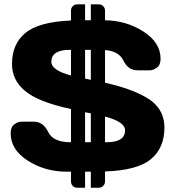

<svg xmlns="http://www.w3.org/2000/svg" viewBox="-20 -799 819 898"><path d="M29.8 -175.8Q29.8 -204.6 46.9 -217.3Q64 -230 80.1 -230H138.2Q182.1 -230 205.1 -182.1Q228 -134.3 308.1 -133.8H312V-289.1Q155.8 -322.3 93.8 -376.5Q36.1 -426.3 36.1 -500Q36.1 -592.8 98.6 -644.8Q161.1 -696.8 312 -703.1V-749Q312 -762.2 320.6 -770.5Q329.1 -778.8 341.8 -778.8H377.9V-704.1H404.8V-778.8H440.9Q454.1 -778.8 462.6 -770.5Q471.2 -762.2 471.2 -749V-704.1Q570.3 -703.1 650.6 -651.6Q731 -600.1 731 -523.9Q731 -495.1 713.9 -482.7Q696.8 -470.2 681.2 -470.2H623Q579.1 -470.2 557.6 -515.1Q536.1 -560.1 471.2 -564.9V-412.1Q587.4 -386.2 659.7 -345.7Q749 -296.4 749 -201.9Q749 -107.4 686 -54.7Q623 -2 471.2 2.9V48.8Q471.2 62 462.6 70.6Q454.1 79.1 440.9 79.1H404.8V3.9H377.9V79.1H341.8Q328.6 79.1 320.3 70.6Q312 62 312 48.8V3.9H291Q190.9 3.9 110.4 -47.4Q29.8 -98.6 29.8 -175.8ZM220.2 -509.8Q220.2 -470.7 312 -445.8V-565.9H306.2Q220.2 -565.9 220.2 -509.8ZM377.9 -133.8H404.8V-269L377.9 -273.9ZM377.9 -431.2 404.8 -425.8V-565.9H377.9ZM471.2 -133.8H479Q564.9 -133.8 564.9 -189.9Q564.9 -229 471.2 -253.9Z"/></svg>

Font: Days One
Style: Regular
Weight: 400
Designer: Alexander Kalachev, Alexey Maslov, Jovanny Lemonad
Foundry: Alexander Kalachev, Alexey Maslov, Jovanny Lemonad
Version: Version 1.002